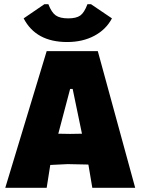

<svg xmlns="http://www.w3.org/2000/svg" viewBox="-20 -889 666 909"><path d="M411 -869 510 -802Q482 -749 426.5 -719.5Q371 -690 298 -690Q150 -690 92 -802L190 -869H209Q224 -830 244 -816Q264 -802 303 -802Q341 -802 360 -815.5Q379 -829 394 -869ZM443 -647 620 0H417L399 -107L398 -110L300 -112L218 -108L201 0H5L201 -647ZM312 -468 256 -256 312 -255 368 -256 324 -468Z"/></svg>

Font: Alegreya Sans Black
Style: Regular
Weight: 900
Designer: Juan Pablo del Peral
Foundry: Huerta Tipografica
Version: Version 2.007